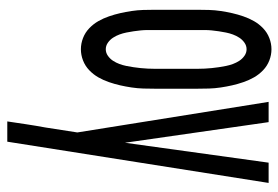

<svg xmlns="http://www.w3.org/2000/svg" viewBox="-142 -426 783 540"><g transform="rotate(90 250.0 -156.5)"><path d="M119 8Q103 8 87.5 2Q72 -4 60 -15.5Q48 -27 40 -41Q32 -55 26.5 -71Q21 -87 17.5 -102.5Q14 -118 11.5 -134.5Q9 -151 8.5 -167.5Q8 -184 8 -200V-320Q8 -336 8.5 -352.5Q9 -369 11.5 -385.5Q14 -402 17.5 -417.5Q21 -433 26.5 -449Q32 -465 40 -479Q48 -493 60 -504.5Q72 -516 87.5 -522Q103 -528 119 -528Q135 -528 150.5 -522Q166 -516 178 -504.5Q190 -493 198 -479Q206 -465 211.5 -449Q217 -433 220.5 -417.5Q224 -402 226.5 -385.5Q229 -369 229.5 -352.5Q230 -336 230 -320V-200Q230 -184 229.5 -167.5Q229 -151 226.5 -134.5Q224 -118 220.5 -102.5Q217 -87 211.5 -71Q206 -55 198 -41Q190 -27 178 -15.5Q166 -4 150.5 2Q135 8 119 8ZM322 215Q326 188 330 161.5Q334 135 339 108L353 18L267 -520H324L382 -116L438 -520H495L379 215ZM119 -62Q129 -62 137.5 -68Q146 -74 151.5 -82.5Q157 -91 160.5 -100.5Q164 -110 166 -120Q168 -130 169.5 -140Q171 -150 172 -160Q173 -170 173.5 -180Q174 -190 174 -200V-320Q174 -330 173.5 -340Q173 -350 172 -360Q171 -370 169.5 -380Q168 -390 166 -400Q164 -410 160.5 -419.5Q157 -429 151.5 -437.5Q146 -446 137.5 -452Q129 -458 119 -458Q109 -458 100.5 -452Q92 -446 86.5 -437.5Q81 -429 77.5 -419.5Q74 -410 72 -400Q70 -390 68.5 -380Q67 -370 66 -360Q65 -350 65 -340Q65 -330 65 -320V-200Q65 -190 65 -180Q65 -170 66 -160Q67 -150 68.5 -140Q70 -130 72 -120Q74 -110 77.5 -100.5Q81 -91 86.5 -82.5Q92 -74 100.5 -68Q109 -62 119 -62Z"/></g></svg>

Font: Iosevka Custom
Style: Regular
Weight: 400
Monospace: yes
Designer: Belleve Invis
Foundry: Belleve Invis
Version: Version 32.5.0; ttfautohint (v1.8.4)